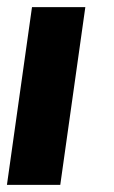

<svg xmlns="http://www.w3.org/2000/svg" viewBox="-30 -520 320 540"><path d="M60 -500H210L139.5 0H-10.5Z"/></svg>

Font: Urbanist Black
Style: Italic
Weight: 900
Italic angle: -8°
Designer: Corey Hu
Foundry: Corey Hu
Version: Version 1.330; ttfautohint (v1.8.4.7-5d5b)